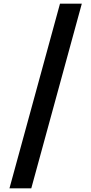

<svg xmlns="http://www.w3.org/2000/svg" viewBox="-20 -820 502 1056"><path d="M430 -800 152 216H32L310 -800Z"/></svg>

Font: Noto Sans Sinhala UI
Style: Bold
Weight: 700
Designer: Jelle Bosma - Monotype Design Team
Foundry: Monotype Imaging Inc.
Version: Version 2.006; ttfautohint (v1.8.4.7-5d5b)